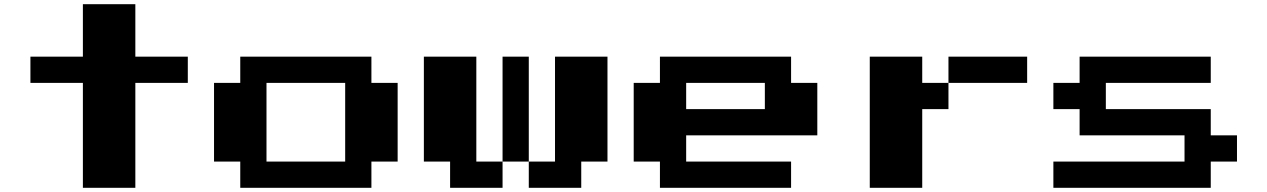

<svg xmlns="http://www.w3.org/2000/svg" viewBox="-20 -1020 6040 915"><path d="M375 -125V-625H125V-750H375V-1000H625V-750H875V-625H625V-125Z M1125 -125V-250H1000V-625H1125V-750H1750V-625H1875V-250H1750V-125ZM1250 -250H1625V-625H1250Z M2250 -250H2375V-125H2125V-250H2000V-750H2250ZM2500 -750V-250H2375V-750ZM2875 -750V-250H2750V-125H2500V-250H2625V-750Z M3125 -125V-250H3000V-625H3125V-750H3750V-625H3875V-375H3250V-250H3750V-125ZM3250 -500H3625V-625H3250Z M4375 -625H4500V-500H4375V-125H4125V-750H4375ZM4875 -750V-625H4500V-750Z M5000 -125V-250H5625V-375H5125V-500H5000V-625H5125V-750H5750V-625H5250V-500H5750V-375H5875V-250H5750V-125Z"/></svg>

Font: Press Start 2P
Style: Regular
Weight: 400
Designer: CodeMan38
Foundry: CodeMan38
Version: Version 3.000